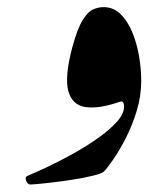

<svg xmlns="http://www.w3.org/2000/svg" viewBox="-20 -504 460 529"><path d="M265.1 -484.4Q292.5 -484.4 312 -465.3Q331.5 -446.3 344.2 -415.8Q356.9 -385.3 363 -349.9Q369.1 -314.5 369.1 -281.2Q369.1 -239.3 356.7 -198.5Q344.2 -157.7 326.4 -123Q308.6 -88.4 291.7 -64.2Q274.9 -40 266.1 -31.2Q260.7 -25.9 235.6 -19.8Q210.4 -13.7 177.2 -8.5Q144 -3.4 113 0Q82 3.4 64.5 4.4Q56.6 4.9 52.2 -5.6Q47.9 -16.1 55.7 -19.5Q78.1 -28.8 111.8 -44.7Q145.5 -60.5 181.9 -80.8Q218.3 -101.1 250 -123.5Q281.7 -146 301.8 -168.2Q321.8 -190.4 321.8 -210.4Q321.8 -227.5 310.1 -223.6Q252.9 -203.6 215.8 -209Q178.7 -214.4 168.2 -253.4Q157.7 -292.5 179.2 -373.5Q193.4 -426.3 208.3 -449.5Q223.1 -472.7 237.5 -478.5Q252 -484.4 265.1 -484.4Z"/></svg>

Font: Awami Nastaliq
Style: Regular
Weight: 400
Designer: Peter Martin, SIL International
Foundry: SIL International
Version: Version 3.100